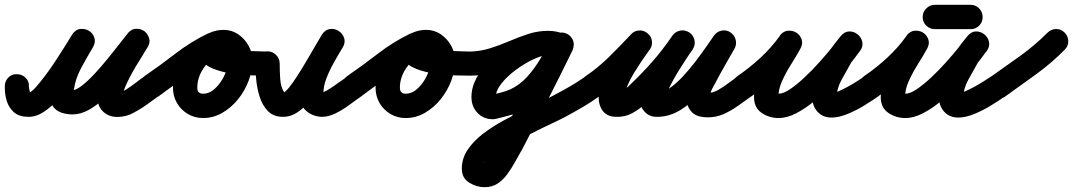

<svg xmlns="http://www.w3.org/2000/svg" viewBox="-70 -435 4455 797"><path d="M0 -127Q21 -127 36 -112.5Q51 -98 50 -77Q50 -69 53.5 -56Q57 -43 51 -48Q49 -49 46.5 -50Q44 -51 48 -51Q58 -50 76.5 -70.5Q95 -91 118 -121.5Q141 -152 163 -186Q185 -220 203 -248.5Q221 -277 229 -291Q243 -312 262.5 -314.5Q282 -317 298 -308Q315 -298 321.5 -279Q328 -260 316 -239Q293 -201 268 -155Q243 -109 237 -64Q236 -61 237 -56Q238 -51 236 -53Q233 -56 230 -58.5Q227 -61 233 -60Q233 -60 231 -60Q230 -60 230 -60Q246 -61 270 -79.5Q294 -98 321.5 -127.5Q349 -157 375.5 -189.5Q402 -222 424.5 -251Q447 -280 460 -296Q475 -315 494.5 -315.5Q514 -316 529 -306Q543 -295 549 -276.5Q555 -258 542 -238Q517 -198 493 -158Q469 -118 450 -75Q446 -65 442 -53.5Q438 -42 436 -31Q436 -29 435.5 -31.5Q435 -34 435 -35Q434 -37 433 -38.5Q432 -40 430 -42Q428 -45 422 -47.5Q416 -50 420 -50Q434 -51 454.5 -64Q475 -77 495.5 -93Q516 -109 530 -118Q547 -130 567.5 -126.5Q588 -123 600 -106Q612 -89 608.5 -68.5Q605 -48 588 -36Q566 -20 539 -0.5Q512 19 483 34Q454 49 426 50Q405 52 386 45.5Q367 39 353 23Q334 1 335.5 -31.5Q337 -64 351 -101.5Q365 -139 385 -175.5Q405 -212 425 -242.5Q445 -273 456 -291Q469 -311 489 -311.5Q509 -312 525 -301Q541 -289 547 -270Q553 -251 539 -233Q518 -207 491 -172Q464 -137 433 -100Q402 -63 368 -31Q334 1 299.5 20.5Q265 40 231 40Q231 40 229 40Q228 40 228 40Q182 38 160.5 18.5Q139 -1 136 -32.5Q133 -64 142.5 -100.5Q152 -137 168 -173.5Q184 -210 201 -241Q218 -272 229 -290Q242 -312 262 -314.5Q282 -317 298 -307Q314 -297 321 -278Q328 -259 315 -238Q299 -212 277.5 -175.5Q256 -139 230 -99.5Q204 -60 174 -26Q144 8 112.5 29Q81 50 48 50Q10 50 -11.5 31.5Q-33 13 -42 -16Q-51 -45 -50 -77Q-50 -98 -35.5 -113Q-21 -128 0 -127Z M530 -119Q594 -163 657.5 -212Q721 -261 791 -295Q814 -306 832 -297Q850 -288 858 -271Q866 -254 861.5 -234Q857 -214 835 -204Q797 -186 773 -149Q749 -112 749 -71Q749 -46 773 -46Q795 -46 813.5 -60Q832 -74 846.5 -95.5Q861 -117 869 -140.5Q877 -164 877 -183Q877 -189 872 -199.5Q867 -210 858 -210Q850 -210 847.5 -208Q845 -206 851 -212Q853 -214 855.5 -219Q858 -224 857 -221Q857 -221 857 -221Q857 -221 857 -221Q857 -222 857 -225Q858 -232 855 -239Q854 -241 852.5 -242Q851 -243 851 -245Q851 -248 855 -244Q859 -240 862 -239Q873 -236 884 -233.5Q895 -231 906 -229Q939 -224 973 -223Q1007 -222 1040 -221Q1061 -221 1076 -206.5Q1091 -192 1090 -171Q1090 -150 1075.5 -135Q1061 -120 1040 -121Q1018 -121 979 -122Q940 -123 896.5 -129Q853 -135 817 -149Q781 -163 764 -188.5Q747 -214 761 -255Q761 -255 761 -255Q761 -255 761 -255Q761 -255 761 -255Q761 -255 761 -255Q772 -286 800 -298.5Q828 -311 858 -311Q892 -311 919 -292.5Q946 -274 962 -245Q978 -216 978 -183Q978 -143 962.5 -101Q947 -59 919 -24Q891 11 853.5 33Q816 55 773 55Q738 55 709.5 38Q681 21 664.5 -7.5Q648 -36 648 -71Q648 -118 666.5 -162Q685 -206 717 -241Q749 -276 792 -295Q815 -306 833 -297Q851 -288 859 -271Q867 -254 862.5 -234.5Q858 -215 836 -204Q769 -172 708.5 -125Q648 -78 588 -35Q571 -24 550 -27.5Q529 -31 517 -48Q506 -65 509.5 -86Q513 -107 530 -119Z M1040 -222Q1061 -222 1076 -207Q1091 -192 1091 -171Q1091 -145 1093 -109.5Q1095 -74 1110 -51Q1110 -50 1107 -50.5Q1104 -51 1105 -51Q1113 -51 1129 -70.5Q1145 -90 1164.5 -120.5Q1184 -151 1204 -185Q1224 -219 1240.5 -247.5Q1257 -276 1266 -291Q1280 -312 1299.5 -314.5Q1319 -317 1335 -307Q1351 -297 1358 -278.5Q1365 -260 1352 -238Q1338 -214 1318.5 -180Q1299 -146 1285 -110Q1271 -74 1273 -44Q1273 -44 1269 -47.5Q1265 -51 1270 -50Q1270 -50 1268 -50Q1267 -51 1267 -51Q1272 -51 1286 -59Q1300 -67 1316.5 -78.5Q1333 -90 1348.5 -101Q1364 -112 1373 -118Q1390 -130 1410.5 -126.5Q1431 -123 1443 -106Q1455 -89 1451.5 -68.5Q1448 -48 1431 -36Q1409 -21 1381.5 -0.5Q1354 20 1324 35Q1294 50 1267 50Q1267 50 1266 50Q1264 50 1264 50Q1244 49 1225.5 41Q1207 33 1193 17Q1174 -7 1171.5 -38.5Q1169 -70 1178.5 -105Q1188 -140 1203.5 -174.5Q1219 -209 1236 -239Q1253 -269 1266 -290Q1278 -311 1298 -313.5Q1318 -316 1335 -306Q1351 -296 1358 -277Q1365 -258 1352 -237Q1335 -211 1315.5 -174.5Q1296 -138 1273 -98.5Q1250 -59 1224 -25.5Q1198 8 1168 29Q1138 50 1105 50Q1066 50 1043 27Q1020 4 1008.5 -31.5Q997 -67 993.5 -104.5Q990 -142 990 -171Q990 -192 1004.5 -207Q1019 -222 1040 -222Z M1371 -119Q1435 -163 1498.5 -212Q1562 -261 1632 -295Q1655 -306 1673 -297Q1691 -288 1699 -271Q1707 -254 1702.5 -234Q1698 -214 1676 -204Q1638 -186 1614 -149Q1590 -112 1590 -71Q1590 -46 1614 -46Q1636 -46 1654.5 -60Q1673 -74 1687.5 -95.5Q1702 -117 1710 -140.5Q1718 -164 1718 -183Q1718 -189 1713 -199.5Q1708 -210 1699 -210Q1691 -210 1688.5 -208Q1686 -206 1692 -212Q1694 -214 1696.5 -219Q1699 -224 1698 -221Q1698 -221 1698 -221Q1698 -221 1698 -221Q1698 -222 1698 -225Q1699 -232 1696 -239Q1695 -241 1693.5 -242Q1692 -243 1692 -245Q1692 -248 1696 -244Q1700 -240 1703 -239Q1714 -236 1725 -233.5Q1736 -231 1747 -229Q1780 -224 1814 -223Q1848 -222 1881 -221Q1902 -221 1917 -206.5Q1932 -192 1931 -171Q1931 -150 1916.5 -135Q1902 -120 1881 -121Q1859 -121 1820 -122Q1781 -123 1737.5 -129Q1694 -135 1658 -149Q1622 -163 1605 -188.5Q1588 -214 1602 -255Q1602 -255 1602 -255Q1602 -255 1602 -255Q1602 -255 1602 -255Q1602 -255 1602 -255Q1613 -286 1641 -298.5Q1669 -311 1699 -311Q1733 -311 1760 -292.5Q1787 -274 1803 -245Q1819 -216 1819 -183Q1819 -143 1803.5 -101Q1788 -59 1760 -24Q1732 11 1694.5 33Q1657 55 1614 55Q1579 55 1550.5 38Q1522 21 1505.5 -7.5Q1489 -36 1489 -71Q1489 -118 1507.5 -162Q1526 -206 1558 -241Q1590 -276 1633 -295Q1656 -306 1674 -297Q1692 -288 1700 -271Q1708 -254 1703.5 -234.5Q1699 -215 1677 -204Q1610 -172 1549.5 -125Q1489 -78 1429 -35Q1412 -24 1391 -27.5Q1370 -31 1358 -48Q1347 -65 1350.5 -86Q1354 -107 1371 -119Z M1831 -171Q1830 -192 1845 -206.5Q1860 -221 1881 -221Q1924 -222 1964 -234.5Q2004 -247 2043.5 -264Q2083 -281 2123 -294Q2163 -307 2205 -307Q2223 -307 2242 -303Q2261 -299 2277 -292Q2300 -282 2305 -262.5Q2310 -243 2302 -225Q2294 -208 2276.5 -199Q2259 -190 2236 -200Q2222 -206 2205 -206Q2181 -206 2144.5 -189Q2108 -172 2072 -145.5Q2036 -119 2012 -89Q1988 -59 1988 -32Q1988 -31 1982.5 -36Q1977 -41 1977 -41Q1978 -41 1970 -40Q1963 -39 1963 -39Q1985 -45 2006.5 -50Q2028 -55 2048 -64Q2087 -82 2117.5 -115.5Q2148 -149 2172 -189Q2196 -229 2214 -265Q2214 -267 2213 -264.5Q2212 -262 2212 -261Q2211 -258 2210.5 -255Q2210 -252 2211 -259Q2213 -265 2218.5 -272Q2224 -279 2232 -285Q2239 -291 2247 -295.5Q2255 -300 2261 -300Q2282 -300 2297 -285Q2312 -270 2312 -249Q2312 -248 2309 -238Q2307 -228 2307 -227Q2256 -122 2203 -18.5Q2150 85 2096 188Q2096 188 2095 190Q2094 191 2094 191Q2081 214 2066.5 240Q2052 266 2035 289Q2018 312 1995.5 327Q1973 342 1941 342Q1908 342 1877.5 323Q1847 304 1847 265Q1847 223 1871 187Q1895 151 1934 121Q1973 91 2018 66.5Q2063 42 2106 22Q2149 2 2180 -14Q2227 -38 2272.5 -63Q2318 -88 2361 -118Q2378 -130 2398.5 -126.5Q2419 -123 2431 -106Q2443 -89 2439.5 -68.5Q2436 -48 2419 -36Q2384 -11 2348 10Q2312 31 2275 51Q2256 61 2217.5 79Q2179 97 2133 120.5Q2087 144 2045 170Q2003 196 1975.5 220.5Q1948 245 1948 265Q1948 266 1947 260.5Q1946 255 1944 251Q1938 239 1934.5 240Q1931 241 1941 241Q1947 241 1955.5 228.5Q1964 216 1974.5 198.5Q1985 181 1994 164Q2003 147 2008 139Q2008 139 2007 140Q2006 142 2006 142Q2060 39 2112.5 -64Q2165 -167 2216 -271Q2216 -272 2215 -268.5Q2214 -265 2213 -260Q2212 -256 2211.5 -252.5Q2211 -249 2211 -249Q2211 -248 2211 -246Q2212 -229 2223 -216.5Q2234 -204 2251 -200Q2258 -199 2261 -199Q2255 -200 2262.5 -208.5Q2270 -217 2281 -226Q2292 -235 2302 -240.5Q2312 -246 2311 -240Q2308 -229 2304 -221Q2280 -172 2250 -123.5Q2220 -75 2180.5 -35Q2141 5 2090 28Q2066 39 2041 45Q2016 51 1991 58Q1991 58 1984 59Q1978 60 1977 60Q1937 60 1912 33.5Q1887 7 1887 -32Q1887 -72 1908 -111.5Q1929 -151 1963.5 -186.5Q1998 -222 2040 -249Q2082 -276 2125 -291.5Q2168 -307 2205 -307Q2244 -307 2276 -292Q2299 -282 2304 -262.5Q2309 -243 2301 -226Q2294 -208 2276 -199Q2258 -190 2235 -200Q2229 -203 2220.5 -204.5Q2212 -206 2205 -206Q2172 -206 2139 -193Q2106 -180 2076 -168Q2029 -149 1980.5 -135Q1932 -121 1881 -121Q1860 -120 1845.5 -135Q1831 -150 1831 -171Z M2361 -119Q2413 -154 2459.5 -200Q2506 -246 2549 -292Q2563 -308 2584 -308.5Q2605 -309 2620 -295Q2636 -281 2636.5 -260Q2637 -239 2623 -224Q2577 -173 2526 -124Q2475 -75 2419 -35Q2402 -24 2381 -27.5Q2360 -31 2348 -48Q2337 -65 2340.5 -86Q2344 -107 2361 -119ZM2616 -298Q2633 -286 2636 -265Q2639 -244 2626 -228Q2593 -183 2562 -132.5Q2531 -82 2517 -27Q2517 -27 2517 -27Q2517 -27 2517 -27Q2517 -27 2517 -27Q2517 -27 2517 -27Q2516 -23 2511.5 -33.5Q2507 -44 2499 -48Q2496 -49 2492.5 -50Q2489 -51 2489 -51Q2504 -51 2518.5 -61Q2533 -71 2543 -80Q2543 -80 2543 -80Q2543 -80 2543 -80Q2542 -80 2542 -80Q2542 -80 2542 -80Q2593 -128 2637 -178Q2681 -228 2721 -287Q2733 -304 2753.5 -307.5Q2774 -311 2792 -300Q2809 -288 2812.5 -267.5Q2816 -247 2805 -229Q2762 -167 2714 -112.5Q2666 -58 2612 -6Q2612 -6 2612 -6Q2612 -6 2611 -6Q2611 -6 2611 -6Q2611 -6 2611 -6Q2585 18 2555 34.5Q2525 51 2489 50Q2445 50 2427 17.5Q2409 -15 2419 -53Q2419 -53 2419 -53Q2419 -53 2419 -53Q2419 -53 2419 -53Q2419 -53 2419 -53Q2436 -117 2471 -176.5Q2506 -236 2546 -288Q2558 -305 2579 -308Q2600 -311 2616 -298ZM2791 -300Q2809 -288 2813 -267.5Q2817 -247 2805 -230Q2777 -189 2750 -146Q2723 -103 2702 -58Q2698 -50 2694.5 -41Q2691 -32 2689 -22Q2689 -22 2689 -21.5Q2689 -21 2689 -21Q2687 -25 2688.5 -24.5Q2690 -24 2690 -24.5Q2690 -25 2685 -33Q2678 -44 2664 -49Q2662 -50 2658 -51Q2682 -50 2709 -68.5Q2736 -87 2763.5 -116.5Q2791 -146 2816 -178.5Q2841 -211 2861 -240Q2881 -269 2893 -286Q2905 -304 2925.5 -308Q2946 -312 2963 -300Q2980 -288 2984 -267.5Q2988 -247 2977 -230Q2951 -192 2917.5 -144.5Q2884 -97 2843 -52.5Q2802 -8 2755.5 21Q2709 50 2658 50Q2618 51 2597 17Q2584 -5 2589 -36.5Q2594 -68 2610.5 -104Q2627 -140 2648.5 -175.5Q2670 -211 2690 -240Q2710 -269 2721 -286Q2733 -304 2753.5 -308Q2774 -312 2791 -300ZM2979 -233Q2959 -198 2939 -163Q2919 -128 2900 -92Q2900 -92 2900 -92Q2900 -92 2900 -92Q2900 -92 2900 -91.5Q2900 -91 2900 -91Q2893 -80 2886 -66Q2879 -52 2878 -38Q2878 -36 2876.5 -39.5Q2875 -43 2874 -45Q2870 -49 2868 -49Q2889 -49 2911 -61.5Q2933 -74 2954 -90Q2975 -106 2992 -118Q3009 -130 3030 -126.5Q3051 -123 3062 -106Q3074 -89 3070.5 -68Q3067 -47 3050 -36Q3023 -17 2994.5 3.5Q2966 24 2935 38Q2904 52 2869 52Q2824 52 2803.5 32Q2783 12 2780.5 -18.5Q2778 -49 2787.5 -82.5Q2797 -116 2812 -142Q2812 -142 2812 -141.5Q2812 -141 2812 -141Q2812 -141 2811.5 -140.5Q2811 -140 2811 -140Q2831 -176 2851 -212Q2871 -248 2891 -283Q2902 -301 2922 -306.5Q2942 -312 2960 -302Q2978 -291 2983.5 -271Q2989 -251 2979 -233Z M2991 -119Q3041 -153 3086.5 -195Q3132 -237 3167 -286Q3181 -306 3200.5 -307.5Q3220 -309 3235 -300Q3251 -290 3257.5 -271.5Q3264 -253 3252 -232Q3236 -203 3214.5 -169Q3193 -135 3177 -100Q3161 -65 3161 -32Q3161 -29 3160.5 -33.5Q3160 -38 3158 -40Q3154 -48 3152.5 -47Q3151 -46 3162 -46Q3182 -46 3210 -65Q3238 -84 3269.5 -113.5Q3301 -143 3330.5 -176Q3360 -209 3383.5 -238Q3407 -267 3418 -282Q3432 -302 3452 -302.5Q3472 -303 3488 -291Q3503 -280 3508.5 -260.5Q3514 -241 3499 -222Q3489 -210 3478.5 -197.5Q3468 -185 3461 -172Q3461 -172 3461 -172Q3461 -172 3461 -173Q3461 -173 3461.5 -173Q3462 -173 3462 -173Q3444 -141 3423.5 -104Q3403 -67 3403 -30Q3403 -30 3403.5 -29Q3404 -28 3403 -31Q3402 -32 3402 -33Q3402 -33 3402 -33Q3402 -33 3402 -34Q3401 -34 3401 -34Q3401 -34 3401 -34Q3405 -27 3403 -29.5Q3401 -32 3396.5 -37.5Q3392 -43 3388 -45Q3387 -46 3383 -47Q3379 -48 3382 -48Q3392 -48 3410.5 -56Q3429 -64 3450 -75.5Q3471 -87 3489.5 -99Q3508 -111 3519 -118Q3536 -130 3556.5 -126.5Q3577 -123 3589 -106Q3601 -89 3597.5 -68.5Q3594 -48 3577 -36Q3553 -19 3519 2Q3485 23 3448.5 38Q3412 53 3382 53Q3356 53 3338.5 41.5Q3321 30 3313 14Q3313 14 3313 14Q3313 14 3312 14Q3312 13 3312 13Q3312 13 3312 13Q3302 -6 3302 -30Q3302 -82 3325.5 -129Q3349 -176 3372 -221Q3372 -221 3372.5 -221Q3373 -221 3373 -221Q3373 -222 3373 -222Q3373 -222 3373 -222Q3383 -239 3395 -254Q3407 -269 3419 -284Q3435 -304 3454.5 -304.5Q3474 -305 3489 -293Q3504 -282 3509 -263Q3514 -244 3500 -224Q3481 -197 3452 -161Q3423 -125 3387.5 -87.5Q3352 -50 3313 -17.5Q3274 15 3235.5 35Q3197 55 3162 55Q3123 55 3091.5 33.5Q3060 12 3060 -32Q3060 -76 3077 -119Q3094 -162 3118.5 -203.5Q3143 -245 3164 -282Q3176 -303 3196 -304.5Q3216 -306 3232 -295Q3249 -285 3256 -266Q3263 -247 3249 -228Q3209 -171 3157 -122.5Q3105 -74 3049 -35Q3031 -24 3010.5 -27.5Q2990 -31 2978 -48Q2967 -66 2970.5 -86.5Q2974 -107 2991 -119Z M3517 -119Q3567 -153 3612.5 -195Q3658 -237 3693 -286Q3707 -306 3726.5 -307.5Q3746 -309 3761 -300Q3777 -290 3783.5 -271.5Q3790 -253 3778 -232Q3762 -203 3740.5 -169Q3719 -135 3703 -100Q3687 -65 3687 -32Q3687 -29 3686.5 -33.5Q3686 -38 3684 -40Q3680 -48 3678.5 -47Q3677 -46 3688 -46Q3708 -46 3736 -65Q3764 -84 3795.5 -113.5Q3827 -143 3856.5 -176Q3886 -209 3909.5 -238Q3933 -267 3944 -282Q3958 -302 3978 -302.5Q3998 -303 4014 -291Q4029 -280 4034.5 -260.5Q4040 -241 4025 -222Q4015 -210 4004.5 -197.5Q3994 -185 3987 -172Q3987 -172 3987 -172Q3987 -172 3987 -173Q3987 -173 3987.5 -173Q3988 -173 3988 -173Q3970 -141 3949.5 -104Q3929 -67 3929 -30Q3929 -30 3929.5 -29Q3930 -28 3929 -31Q3928 -32 3928 -33Q3928 -33 3928 -33Q3928 -33 3928 -34Q3927 -34 3927 -34Q3927 -34 3927 -34Q3931 -27 3929 -29.5Q3927 -32 3922.5 -37.5Q3918 -43 3914 -45Q3913 -46 3909 -47Q3905 -48 3908 -48Q3918 -48 3936.5 -56Q3955 -64 3976 -75.5Q3997 -87 4015.5 -99Q4034 -111 4045 -118Q4062 -130 4082.5 -126.5Q4103 -123 4115 -106Q4127 -89 4123.5 -68.5Q4120 -48 4103 -36Q4079 -19 4045 2Q4011 23 3974.5 38Q3938 53 3908 53Q3882 53 3864.5 41.5Q3847 30 3839 14Q3839 14 3839 14Q3839 14 3838 14Q3838 13 3838 13Q3838 13 3838 13Q3828 -6 3828 -30Q3828 -82 3851.5 -129Q3875 -176 3898 -221Q3898 -221 3898.5 -221Q3899 -221 3899 -221Q3899 -222 3899 -222Q3899 -222 3899 -222Q3909 -239 3921 -254Q3933 -269 3945 -284Q3961 -304 3980.5 -304.5Q4000 -305 4015 -293Q4030 -282 4035 -263Q4040 -244 4026 -224Q4007 -197 3978 -161Q3949 -125 3913.5 -87.5Q3878 -50 3839 -17.5Q3800 15 3761.5 35Q3723 55 3688 55Q3649 55 3617.5 33.5Q3586 12 3586 -32Q3586 -76 3603 -119Q3620 -162 3644.5 -203.5Q3669 -245 3690 -282Q3702 -303 3722 -304.5Q3742 -306 3758 -295Q3775 -285 3782 -266Q3789 -247 3775 -228Q3735 -171 3683 -122.5Q3631 -74 3575 -35Q3557 -24 3536.5 -27.5Q3516 -31 3504 -48Q3493 -66 3496.5 -86.5Q3500 -107 3517 -119ZM3760 -364Q3760 -385 3775 -400Q3790 -415 3811 -415Q3848 -415 3885 -415Q3922 -415 3959 -415Q3980 -415 3994.5 -400Q4009 -385 4009 -364Q4009 -343 3994.5 -328.5Q3980 -314 3959 -314Q3922 -314 3885 -314Q3848 -314 3811 -314Q3790 -314 3775 -328.5Q3760 -343 3760 -364Z M4044 -117Q4104 -159 4165 -203Q4226 -247 4278 -299Q4293 -314 4313.5 -314.5Q4334 -315 4349 -300Q4364 -285 4364.5 -264.5Q4365 -244 4350 -229Q4295 -173 4230.5 -126.5Q4166 -80 4102 -34Q4085 -22 4064.5 -25.5Q4044 -29 4032 -46Q4020 -63 4023.5 -84Q4027 -105 4044 -117Z"/></svg>

Font: FRB American Cursive Guidelines Arrows Ultra
Style: Bold Italic
Weight: 1000
Italic angle: -25°
Version: Version 2.0;Modular Font Editor K font №1